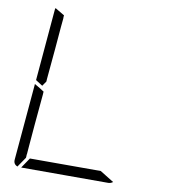

<svg xmlns="http://www.w3.org/2000/svg" viewBox="-101 -1059 1019 1145"><g transform="rotate(10 408.0 -486.0)"><path d="M144 -502 102 -529 139 -959Q139 -966 142 -972L199 -938L198 -928V-918L193 -866L182 -735L165 -548L164 -531ZM82 -2Q56 -12 59 -41L99 -500V-505L133 -485L150 -474L158 -469L157 -452L140 -265L129 -134L125 -83L124 -82V-72L123 -62ZM576 -62 660 -10Q647 0 632 0H364H105L147 -62H153H339H401Z"/></g></svg>

Font: DSEG14 Modern
Style: Light Italic
Weight: 300
Italic angle: -5°
Designer: Keshikan(Twitter:@keshinomi_88pro)
Version: Version 0.46